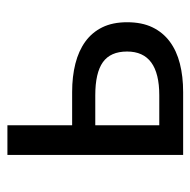

<svg xmlns="http://www.w3.org/2000/svg" viewBox="-18 -508 526 531"><g transform="rotate(-90 245.5 -243.0)"><path d="M82 0V-486H164V-307H256Q299 -307 334.5 -298Q370 -289 395.5 -270.5Q421 -252 435 -223.5Q449 -195 449 -155Q449 -114 435 -85Q421 -56 395.5 -37Q370 -18 334.5 -9Q299 0 256 0ZM164 -66H247Q368 -66 368 -155Q368 -201 338.5 -222Q309 -243 247 -243H164Z"/></g></svg>

Font: Pinyin1712
Style: Regular
Weight: 400
Version: Version 1